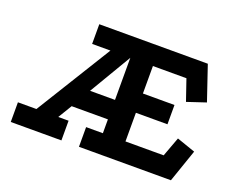

<svg xmlns="http://www.w3.org/2000/svg" viewBox="-98 -757 1135 926"><g transform="rotate(20 469.5 -294.5)"><path d="M28 0V-101H123L362 -488H268V-589H825L885 -412L789 -380L752 -488H580V-347H742V-248H580V-101H776L813 -201L908 -168L850 0H378V-101H464V-172H278L235 -101H288V0ZM336 -272H464V-488Z"/></g></svg>

Font: Podkova
Style: Bold
Weight: 700
Designer: Ilya Yudin
Foundry: Cyreal (www.cyreal.org)
Version: Version 2.102; ttfautohint (v1.8.1.43-b0c9)